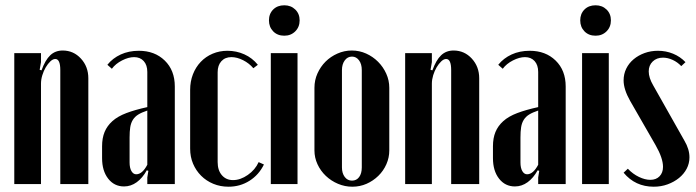

<svg xmlns="http://www.w3.org/2000/svg" viewBox="-20 -696 2633 726"><path d="M137 -430Q151 -469 170 -487Q189 -505 217 -505Q258 -505 286 -474.5Q314 -444 314 -400V0H208V-431Q208 -473 189 -473Q180 -473 170.5 -464Q161 -455 153 -441.5Q145 -428 140 -411.5Q135 -395 135 -380V0H34V-495H135V-461L130 -432Z M366 -143Q366 -174 375.5 -197Q385 -220 405 -238Q425 -256 458 -268.5Q491 -281 537 -291V-424Q537 -450 523.5 -465Q510 -480 487 -480Q466 -480 441.5 -467.5Q417 -455 403 -436L386 -451Q406 -476 436.5 -490Q467 -504 505 -504Q565 -504 603 -467Q641 -430 641 -369V0H537V-25L541 -50L535 -52Q519 -23 497 -7Q475 9 449 9Q412 9 389 -20.5Q366 -50 366 -98ZM495 -37Q518 -37 537 -73V-278Q516 -271 503 -263Q490 -255 482.5 -243Q475 -231 472.5 -215Q470 -199 470 -176V-82Q470 -61 477 -49Q484 -37 495 -37Z M699 -356Q699 -388 709.5 -415Q720 -442 739 -462Q758 -482 784 -493Q810 -504 840 -504Q874 -504 904 -490.5Q934 -477 955 -451L938 -438Q922 -457 899 -468.5Q876 -480 855 -480Q831 -480 817 -464.5Q803 -449 803 -423V-83Q803 -52 819 -33.5Q835 -15 861 -15Q889 -15 917 -34.5Q945 -54 958 -83L978 -74Q959 -35 923.5 -12.5Q888 10 844 10Q813 10 786.5 -1Q760 -12 740.5 -31.5Q721 -51 710 -77Q699 -103 699 -134Z M997 -619Q997 -644 1013 -660Q1029 -676 1055 -676Q1080 -676 1096.5 -660Q1113 -644 1113 -619Q1113 -594 1096.5 -577.5Q1080 -561 1055 -561Q1029 -561 1013 -577.5Q997 -594 997 -619ZM1105 -495V0H1004V-495Z M1310 -505Q1339 -505 1364.5 -493.5Q1390 -482 1409.5 -462.5Q1429 -443 1440.5 -417.5Q1452 -392 1452 -364V-127Q1452 -100 1441 -75Q1430 -50 1410.5 -31Q1391 -12 1366 -1Q1341 10 1312 10Q1284 10 1258 -1Q1232 -12 1212 -31Q1192 -50 1180.5 -75Q1169 -100 1169 -127V-364Q1169 -393 1180.5 -418.5Q1192 -444 1211 -463Q1230 -482 1256 -493.5Q1282 -505 1310 -505ZM1311 -482Q1294 -482 1283.5 -467.5Q1273 -453 1273 -431V-63Q1273 -41 1283.5 -27Q1294 -13 1311 -13Q1328 -13 1338 -26.5Q1348 -40 1348 -63V-431Q1348 -454 1337.5 -468Q1327 -482 1311 -482Z M1615 -430Q1629 -469 1648 -487Q1667 -505 1695 -505Q1736 -505 1764 -474.5Q1792 -444 1792 -400V0H1686V-431Q1686 -473 1667 -473Q1658 -473 1648.5 -464Q1639 -455 1631 -441.5Q1623 -428 1618 -411.5Q1613 -395 1613 -380V0H1512V-495H1613V-461L1608 -432Z M1844 -143Q1844 -174 1853.5 -197Q1863 -220 1883 -238Q1903 -256 1936 -268.5Q1969 -281 2015 -291V-424Q2015 -450 2001.5 -465Q1988 -480 1965 -480Q1944 -480 1919.5 -467.5Q1895 -455 1881 -436L1864 -451Q1884 -476 1914.5 -490Q1945 -504 1983 -504Q2043 -504 2081 -467Q2119 -430 2119 -369V0H2015V-25L2019 -50L2013 -52Q1997 -23 1975 -7Q1953 9 1927 9Q1890 9 1867 -20.5Q1844 -50 1844 -98ZM1973 -37Q1996 -37 2015 -73V-278Q1994 -271 1981 -263Q1968 -255 1960.5 -243Q1953 -231 1950.5 -215Q1948 -199 1948 -176V-82Q1948 -61 1955 -49Q1962 -37 1973 -37Z M2174 -619Q2174 -644 2190 -660Q2206 -676 2232 -676Q2257 -676 2273.5 -660Q2290 -644 2290 -619Q2290 -594 2273.5 -577.5Q2257 -561 2232 -561Q2206 -561 2190 -577.5Q2174 -594 2174 -619ZM2282 -495V0H2181V-495Z M2556 -446Q2542 -461 2523.5 -469.5Q2505 -478 2487 -478Q2463 -478 2448 -463.5Q2433 -449 2433 -426Q2433 -402 2450 -373L2568 -164Q2587 -132 2587 -101Q2587 -78 2576.5 -58Q2566 -38 2547.5 -23Q2529 -8 2504.5 1Q2480 10 2452 10Q2382 10 2338 -43L2354 -58Q2373 -38 2396 -27Q2419 -16 2439 -16Q2461 -16 2474 -29.5Q2487 -43 2487 -65Q2487 -98 2459 -147L2363 -314Q2338 -358 2338 -392Q2338 -416 2348 -436.5Q2358 -457 2376 -472Q2394 -487 2417.5 -495.5Q2441 -504 2468 -504Q2498 -504 2525 -493Q2552 -482 2572 -461Z"/></svg>

Font: Moniqa Extra Bold Narrow Heading
Style: Regular
Weight: 800
Width: 4
Designer: Rajesh Rajput
Foundry: Rajesh Rajput
Version: Version 1.000;December 15, 2022;FontCreator 14.0.0.2794 32-b